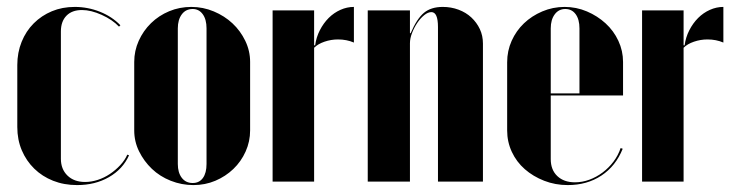

<svg xmlns="http://www.w3.org/2000/svg" viewBox="-20 -525 2116 555"><path d="M30 -337Q30 -373 42.5 -404Q55 -435 77.5 -457.5Q100 -480 130 -492.5Q160 -505 196 -505Q234 -505 269 -491Q304 -477 328 -452L324 -448Q305 -468 274 -482Q243 -496 217 -496Q188 -496 172 -479.5Q156 -463 156 -434V-66Q156 -36 175 -17.5Q194 1 226 1Q244 1 262.5 -5Q281 -11 297.5 -22Q314 -33 327.5 -47.5Q341 -62 348 -78L353 -76Q335 -36 295 -13Q255 10 203 10Q165 10 133.5 -2.5Q102 -15 79 -37.5Q56 -60 43 -90.5Q30 -121 30 -158Z M533 -505Q567 -505 598 -492Q629 -479 652 -457.5Q675 -436 689 -407Q703 -378 703 -346V-148Q703 -116 690 -87Q677 -58 654.5 -36.5Q632 -15 602.5 -2.5Q573 10 539 10Q505 10 473.5 -2.5Q442 -15 419 -37Q396 -59 382 -87.5Q368 -116 368 -148V-346Q368 -378 381 -407Q394 -436 416.5 -458Q439 -480 469 -492.5Q499 -505 533 -505ZM537 -499Q517 -499 505.5 -483.5Q494 -468 494 -443V-51Q494 -26 505.5 -11Q517 4 537 4Q556 4 566.5 -10.5Q577 -25 577 -51V-443Q577 -469 566 -484Q555 -499 537 -499Z M888 -495V-394H891Q894 -417 904.5 -437.5Q915 -458 930 -473Q945 -488 964 -496.5Q983 -505 1003 -505V-402Q982 -411 957 -411Q937 -411 918 -404.5Q899 -398 888 -387V0H768V-495Z M1167 -429Q1185 -471 1205.5 -488Q1226 -505 1260 -505Q1284 -505 1305.5 -497Q1327 -489 1342.5 -474.5Q1358 -460 1367 -441Q1376 -422 1376 -399V0H1246V-447Q1246 -490 1227 -490Q1217 -490 1206 -481Q1195 -472 1186 -458.5Q1177 -445 1171 -429.5Q1165 -414 1165 -400V0H1043V-495H1165V-429Z M1446 -345Q1446 -378 1459 -407Q1472 -436 1494.5 -457.5Q1517 -479 1547.5 -492Q1578 -505 1612 -505Q1646 -505 1676.5 -492Q1707 -479 1730.5 -457.5Q1754 -436 1767.5 -407Q1781 -378 1781 -346V-249H1572V-65Q1572 -34 1591 -16Q1610 2 1642 2Q1663 2 1683.5 -5.5Q1704 -13 1722 -26.5Q1740 -40 1753.5 -58Q1767 -76 1774 -97L1780 -95Q1760 -45 1718.5 -17.5Q1677 10 1621 10Q1585 10 1553 -2.5Q1521 -15 1497 -36Q1473 -57 1459.5 -86Q1446 -115 1446 -148ZM1655 -255V-443Q1655 -469 1644 -484Q1633 -499 1614 -499Q1595 -499 1583.5 -483.5Q1572 -468 1572 -443V-255Z M1956 -495V-394H1959Q1962 -417 1972.5 -437.5Q1983 -458 1998 -473Q2013 -488 2032 -496.5Q2051 -505 2071 -505V-402Q2050 -411 2025 -411Q2005 -411 1986 -404.5Q1967 -398 1956 -387V0H1836V-495Z"/></svg>

Font: Moniqa Black Display
Style: Regular
Weight: 900
Designer: Rajesh Rajput
Foundry: Rajesh Rajput
Version: Version 1.000